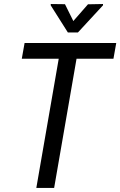

<svg xmlns="http://www.w3.org/2000/svg" viewBox="-20 -922 590 942"><path d="M411.6 -900.9 339.8 -818.8 298.8 -901.4 229 -902.3V-895.5L313 -762.7H362.3L485.4 -896V-902.3ZM355.5 -633.8H536.6L550.3 -710.9H100.6L86.9 -633.8H268.1L158.2 0H245.6Z"/></svg>

Font: Roboto Condensed
Style: Italic
Weight: 400
Designer: Google
Version: Version 1.000;PS 001.000;hotconv 1.0.88;makeotf.lib2.5.64775